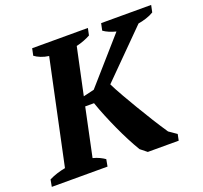

<svg xmlns="http://www.w3.org/2000/svg" viewBox="-145 -840 1038 981"><g transform="rotate(-20 373.5 -350.0)"><path d="M499 -700H771L763 -662Q745 -651 721.5 -643.5Q698 -636 678 -633L436 -390Q452 -357 475 -317Q498 -277 523.5 -234Q549 -191 576.5 -147Q604 -103 631 -63L673 -34L666 0H498L463 -28Q445 -58 426 -94.5Q407 -131 389 -170.5Q371 -210 354.5 -250Q338 -290 325 -328H277L222 -67Q242 -62 258.5 -54Q275 -46 286 -38L279 0H-24L-17 -38Q5 -49 27.5 -56Q50 -63 72 -67L192 -633Q169 -636 149 -644Q129 -652 116 -662L124 -700H427L419 -662Q405 -654 384.5 -646Q364 -638 342 -633L288 -379L347 -393L558 -633Q538 -638 520.5 -645.5Q503 -653 491 -662Z"/></g></svg>

Font: PT Serif
Style: Bold Italic
Weight: 700
Italic angle: -12°
Designer: A.Korolkova, O.Umpeleva, V.Yefimov
Foundry: ParaType Ltd
Version: Version 1.000W OFL